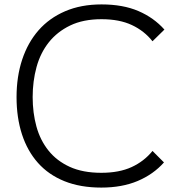

<svg xmlns="http://www.w3.org/2000/svg" viewBox="-20 -840 795 870"><path d="M725 -706 671 -653Q634 -700 577.5 -726.5Q521 -753 440 -753Q357 -753 298 -724.5Q239 -696 201 -648Q163 -600 145.5 -536Q128 -472 128 -400Q128 -329 145 -267Q162 -205 199.5 -158Q237 -111 296 -84Q355 -57 439 -57Q520 -57 576.5 -83Q633 -109 671 -156L723 -104Q675 -50 604 -20Q533 10 439 10Q344 10 272 -19Q200 -48 152 -102Q104 -156 79.5 -231.5Q55 -307 55 -400Q55 -493 80.5 -570Q106 -647 154.5 -702.5Q203 -758 275 -789Q347 -820 440 -820Q537 -820 607 -790Q677 -760 725 -706Z"/></svg>

Font: TypoPRO Sinkin Sans
Style: 300 Light
Weight: 300
Designer: Keith Bates
Foundry: K-Type
Version: Sinkin Sans (version 1.0)  by Keith Bates   •   © 2014   www